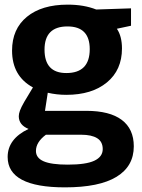

<svg xmlns="http://www.w3.org/2000/svg" viewBox="-20 -566 614 828"><path d="M260 242Q13 242 13 111Q13 33 103 -10Q61 -27 61 -65Q61 -75 66 -89Q71 -103 84.5 -126.5Q98 -150 122 -189Q32 -238 32 -348Q32 -441 96 -493.5Q160 -546 272 -546Q342 -546 395 -525L545 -530V-455L484 -442Q495 -426 500.5 -404.5Q506 -383 506 -357Q506 -264 441 -210.5Q376 -157 266 -157Q225 -157 186 -166L174 -88H352Q453 -88 505 -49Q557 -10 557 65Q557 151 482.5 196.5Q408 242 260 242ZM266 -251Q367 -251 367 -354Q367 -452 271 -452Q172 -452 172 -352Q172 -251 266 -251ZM272 144Q351 144 387 127Q423 110 423 77Q423 45 399 30Q375 15 330 15H178Q135 47 135 85Q135 115 168 129.5Q201 144 272 144Z"/></svg>

Font: Bitter
Style: Bold
Weight: 700
Designer: Sol Matas, and Bitter project Authors
Foundry: Sol Matas
Version: Version 2.001